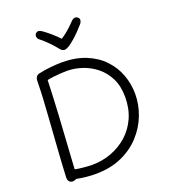

<svg xmlns="http://www.w3.org/2000/svg" viewBox="-180 -1147 1147 1300"><g transform="rotate(-20 393.0 -496.5)"><path d="M487 -1005Q498 -1016 510.5 -1018Q523 -1020 534 -1009Q543 -1001 542 -989.5Q541 -978 532 -966Q515 -946 493 -923.5Q471 -901 449 -882Q427 -863 408 -850Q398 -845 389.5 -841Q381 -837 373 -837Q365 -837 358 -841Q351 -845 344 -853Q321 -882 293.5 -910.5Q266 -939 234 -964Q223 -974 222 -987Q221 -1000 229 -1009Q238 -1017 248.5 -1017Q259 -1017 275 -1006Q303 -986 329.5 -963Q356 -940 380 -914Q397 -924 417 -940Q437 -956 455.5 -973.5Q474 -991 487 -1005ZM87 -21Q92 -126 99.5 -230.5Q107 -335 114 -440Q119 -506 122.5 -572Q126 -638 127 -704Q127 -718 134 -729.5Q141 -741 155 -745Q177 -750 199 -753.5Q221 -757 242 -759Q263 -761 283 -762.5Q303 -764 322 -764Q423 -764 497.5 -733.5Q572 -703 621.5 -650.5Q671 -598 695.5 -531.5Q720 -465 720 -394Q720 -317 691.5 -242.5Q663 -168 607.5 -107.5Q552 -47 470.5 -11Q389 25 282 25Q252 25 216.5 21.5Q181 18 147 11Q141 15 134 17Q127 19 121 19Q107 19 97 9.5Q87 0 87 -21ZM160 -54Q169 -51 184.5 -49Q200 -47 218.5 -45Q237 -43 254 -42Q271 -41 281 -41Q355 -41 421 -65.5Q487 -90 538.5 -136Q590 -182 619.5 -248Q649 -314 649 -397Q649 -475 621 -531.5Q593 -588 547 -625Q501 -662 446 -680Q391 -698 336 -698Q315 -698 288 -696Q261 -694 236 -691Q211 -688 195 -684Q193 -623 190 -560.5Q187 -498 183.5 -433.5Q180 -369 175.5 -304.5Q171 -240 167.5 -177.5Q164 -115 160 -54Z"/></g></svg>

Font: Playpen Sans Light
Style: Regular
Weight: 300
Designer: Laura Meseguer, Veronika Burian, José Scaglione
Foundry: TypeTogether
Version: Version 1.001